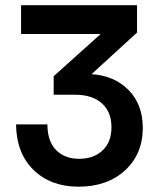

<svg xmlns="http://www.w3.org/2000/svg" viewBox="-20 -700 600 730"><path d="M60.1 -570.8V-680.2H501V-576.2L328.1 -418Q414.6 -412.6 468.8 -357.7Q522.9 -302.7 522.9 -213.9Q522.9 -114.3 455.3 -52.2Q387.7 9.8 278.8 9.8Q173.3 9.8 107.9 -53.5Q42.5 -116.7 41 -227.1H160.2Q160.6 -161.6 193.8 -128.9Q227.1 -96.2 280.8 -96.2Q335.9 -96.2 369.9 -127.9Q403.8 -159.7 403.8 -216.8Q403.8 -274.4 367.4 -307.1Q331.1 -339.8 265.1 -339.8H184.1V-410.2L362.8 -570.8Z"/></svg>

Font: TASA Orbiter Display SemiBold
Style: Regular
Weight: 600
Designer: Weizhong Zhang
Version: Version 1.000;Glyphs 3.1.2 (3151)